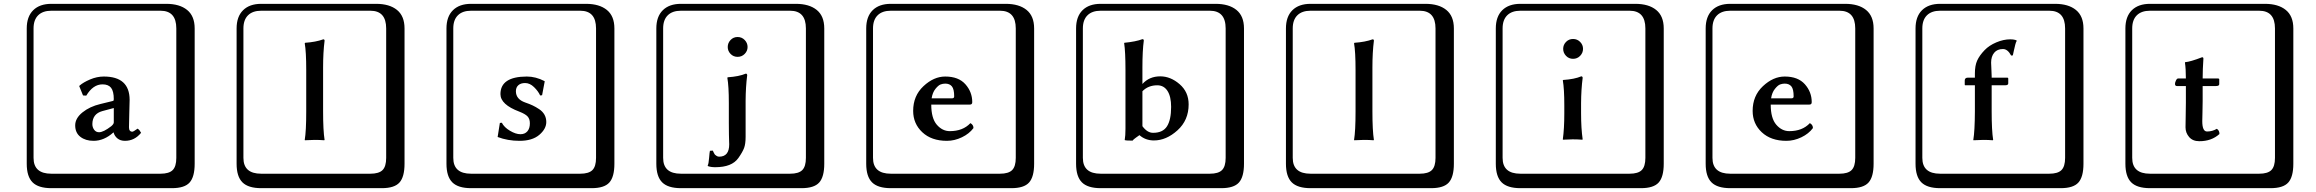

<svg xmlns="http://www.w3.org/2000/svg" viewBox="-20 -774 12136 1006"><path d="M576.2 -208 516.1 -191.9Q464.4 -177.7 463.9 -124Q463.9 -106.9 473.4 -94Q482.9 -81.1 499 -81.1Q522 -81.1 563 -112.8Q576.2 -124 576.2 -132.8ZM655.8 -106.9Q655.8 -84 673.8 -84Q678.7 -84 701.2 -100.1L703.1 -98.1Q710.9 -94.2 719.2 -78.1Q685.1 -36.1 634.8 -36.1Q610.8 -36.1 595.5 -48.6Q580.1 -61 575.2 -80.1H574.2Q525.4 -36.1 470.2 -36.1Q428.2 -36.1 401.1 -57.1Q374 -78.1 374 -117.2Q374 -154.3 412.1 -185.1Q450.2 -215.8 505.9 -229L571.8 -245.1Q575.7 -245.1 576.2 -253.9Q576.2 -295.9 562 -314Q547.9 -332 517.1 -332Q467.3 -332 432.1 -272.9L415 -273.9L395 -323.2L397.9 -326.2Q416 -342.3 451.9 -357.7Q487.8 -373 523.9 -373Q658.7 -373 659.2 -251Q659.2 -249 657.5 -184.6Q655.8 -120.1 655.8 -106.9ZM249 -717.8Q204.1 -717.8 179.9 -693.8Q155.8 -669.9 155.8 -625V53.2Q155.8 136.2 249 136.2H820.8Q865.7 136.2 884.8 117.2Q903.8 98.1 903.8 53.2V-625Q903.8 -717.8 820.8 -717.8ZM1000 84Q1000 152.8 973.4 182.4Q946.8 211.9 880.9 211.9H249Q181.2 211.9 150.6 181.4Q120.1 150.9 120.1 84V-625Q120.1 -687 154.1 -720.5Q188 -753.9 249 -753.9H851.1Q920.9 -753.9 960.4 -721.9Q1000 -689.9 1000 -625Z M1584.5 -190.9V-405.8Q1584.5 -503.9 1576.7 -546.9L1578.6 -549.8Q1634.8 -553.7 1673.8 -567.9Q1680.7 -567.9 1680.7 -561Q1672.9 -500 1672.9 -419.9V-190.9Q1672.9 -89.8 1680.7 -41L1678.7 -39.1Q1654.8 -41 1628.4 -41Q1628.4 -41 1577.6 -39.1L1576.7 -41Q1584.5 -86.9 1584.5 -190.9ZM1348.6 -717.8Q1303.7 -717.8 1279.5 -693.8Q1255.4 -669.9 1255.4 -625V53.2Q1255.4 136.2 1348.6 136.2H1920.4Q1965.3 136.2 1984.4 117.2Q2003.4 98.1 2003.4 53.2V-625Q2003.4 -717.8 1920.4 -717.8ZM2099.6 84Q2099.6 152.8 2073 182.4Q2046.4 211.9 1980.5 211.9H1348.6Q1280.8 211.9 1250.2 181.4Q1219.7 150.9 1219.7 84V-625Q1219.7 -687 1253.7 -720.5Q1287.6 -753.9 1348.6 -753.9H1950.7Q2020.5 -753.9 2060.1 -721.9Q2099.6 -689.9 2099.6 -625Z M2599.1 -129.9 2609.4 -130.9Q2621.6 -106.9 2651.9 -88.9Q2682.1 -70.8 2707 -70.8Q2730 -70.8 2743.2 -85.9Q2756.3 -101.1 2756.3 -127.9Q2756.3 -150.9 2744.4 -163.8Q2732.4 -176.8 2701.2 -189Q2602.1 -226.1 2602.1 -280.8Q2602.1 -372.6 2740.2 -373Q2787.1 -373 2833 -349.1L2834 -347.2L2820.3 -274.9L2810.1 -273.9Q2800.3 -295.9 2778.3 -317.4Q2756.3 -338.9 2731.4 -338.9Q2708.5 -338.9 2695.8 -327.4Q2683.1 -315.9 2683.1 -295.9Q2683.1 -253.9 2732.4 -236.8Q2755.4 -229 2771.2 -221.4Q2787.1 -213.9 2805.2 -201.9Q2823.2 -189.9 2832.8 -172.9Q2842.3 -155.8 2842.3 -134.8Q2842.3 -98.6 2805.7 -67.4Q2769 -36.1 2702.1 -36.1Q2640.1 -36.1 2587.4 -56.2ZM2448.2 -717.8Q2403.3 -717.8 2379.2 -693.8Q2355 -669.9 2355 -625V53.2Q2355 136.2 2448.2 136.2H3020Q3064.9 136.2 3084 117.2Q3103 98.1 3103 53.2V-625Q3103 -717.8 3020 -717.8ZM3199.2 84Q3199.2 152.8 3172.6 182.4Q3146 211.9 3080.1 211.9H2448.2Q2380.4 211.9 2349.9 181.4Q2319.3 150.9 2319.3 84V-625Q2319.3 -687 2353.3 -720.5Q2387.2 -753.9 2448.2 -753.9H3050.3Q3120.1 -753.9 3159.7 -721.9Q3199.2 -689.9 3199.2 -625Z M3547.9 -717.8Q3502.9 -717.8 3478.8 -693.8Q3454.6 -669.9 3454.6 -625V53.2Q3454.6 136.2 3547.9 136.2H4119.6Q4164.6 136.2 4183.6 117.2Q4202.6 98.1 4202.6 53.2V-625Q4202.6 -717.8 4119.6 -717.8ZM4298.8 84Q4298.8 152.8 4272.2 182.4Q4245.6 211.9 4179.7 211.9H3547.9Q3480 211.9 3449.5 181.4Q3418.9 150.9 3418.9 84V-625Q3418.9 -687 3452.9 -720.5Q3486.8 -753.9 3547.9 -753.9H4149.9Q4219.7 -753.9 4259.3 -721.9Q4298.8 -689.9 4298.8 -625ZM3807.9 -491.5Q3793 -506.8 3793 -527.8Q3793 -548.8 3807.9 -564.5Q3822.8 -580.1 3844.7 -580.1Q3866.7 -580.1 3881.8 -564.5Q3897 -548.8 3897 -527.8Q3897 -506.8 3881.8 -491.5Q3866.7 -476.1 3844.7 -476.1Q3822.8 -476.1 3807.9 -491.5ZM3800.8 -18.1Q3800.8 -21 3800.3 -32.5Q3799.8 -43.9 3799.3 -69.1Q3798.8 -94.2 3798.8 -129.9V-233.9Q3798.8 -322.8 3791 -366.2L3793 -369.1Q3852.1 -373 3887.7 -388.2Q3894.5 -388.2 3895 -379.9Q3887.2 -318.8 3886.7 -246.1V-57.1Q3886.7 -20 3878.7 1.5Q3870.6 22.9 3848.6 54.2Q3814.5 102.1 3728 102.1Q3704.1 102.1 3689 96.2L3688 92.8Q3692.9 85.9 3695.3 54.4Q3697.8 22.9 3699.7 16.1L3714.8 15.1Q3714.8 16.1 3719.7 25.6Q3724.6 35.2 3726.8 37.1Q3729 39.1 3734.9 43Q3740.7 46.9 3748 46.9Q3800.8 46.9 3800.8 -18.1Z M4861.3 -258.8H4968.3Q4979.5 -258.8 4979.5 -269Q4979.5 -307.1 4967.5 -321.5Q4955.6 -335.9 4932.6 -335.9Q4920.4 -335.9 4908.4 -331.5Q4896.5 -327.1 4881.3 -308.3Q4866.2 -289.6 4861.3 -258.8ZM5064.5 -128.9Q5080.6 -120.1 5080.6 -103Q5058.6 -73.2 5020 -54.7Q4981.4 -36.1 4941.4 -36.1Q4860.4 -36.1 4812.5 -81.1Q4764.6 -126 4764.6 -192.9Q4764.6 -272 4818.6 -322.5Q4872.6 -373 4932.6 -373Q5002.4 -373 5038.3 -332.5Q5074.2 -292 5074.2 -238.8Q5074.2 -225.6 5061.5 -226.1H4859.4Q4859.4 -154.3 4888.4 -120.6Q4917.5 -86.9 4956.5 -86.9Q5025.4 -86.9 5064.5 -128.9ZM4647.5 -717.8Q4602.5 -717.8 4578.4 -693.8Q4554.2 -669.9 4554.2 -625V53.2Q4554.2 136.2 4647.5 136.2H5219.2Q5264.2 136.2 5283.2 117.2Q5302.2 98.1 5302.2 53.2V-625Q5302.2 -717.8 5219.2 -717.8ZM5398.4 84Q5398.4 152.8 5371.8 182.4Q5345.2 211.9 5279.3 211.9H4647.5Q4579.6 211.9 4549.1 181.4Q4518.6 150.9 4518.6 84V-625Q4518.6 -687 4552.5 -720.5Q4586.4 -753.9 4647.5 -753.9H5249.5Q5319.3 -753.9 5358.9 -721.9Q5398.4 -689.9 5398.4 -625Z M5965.8 -112.8Q5991.7 -77.6 6022 -78.1Q6072.8 -78.1 6094.5 -112.1Q6116.2 -146 6116.2 -213.9Q6116.2 -268.1 6097.2 -297.6Q6078.1 -327.1 6043.9 -327.1Q5996.1 -327.1 5965.8 -295.9ZM5965.8 -420.9V-334Q6002 -374 6059.1 -374Q6113.3 -374 6160.6 -333Q6208 -292 6208 -227.1Q6208 -144 6149.4 -91.1Q6090.8 -38.1 6025.9 -38.1Q5981.9 -38.1 5950.2 -65.9Q5946.3 -63 5932.1 -53Q5918 -43 5914.1 -37.1Q5879.9 -37.1 5873 -40Q5877 -63 5877 -99.1V-407.2Q5877 -503.4 5870.1 -547.9L5871.1 -549.8Q5931.2 -555.7 5965.8 -568.8Q5972.7 -568.8 5973.1 -562Q5965.8 -507.8 5965.8 -420.9ZM5747.1 -717.8Q5702.1 -717.8 5678 -693.8Q5653.8 -669.9 5653.8 -625V53.2Q5653.8 136.2 5747.1 136.2H6318.8Q6363.8 136.2 6382.8 117.2Q6401.9 98.1 6401.9 53.2V-625Q6401.9 -717.8 6318.8 -717.8ZM6498 84Q6498 152.8 6471.4 182.4Q6444.8 211.9 6378.9 211.9H5747.1Q5679.2 211.9 5648.7 181.4Q5618.2 150.9 5618.2 84V-625Q5618.2 -687 5652.1 -720.5Q5686 -753.9 5747.1 -753.9H6349.1Q6418.9 -753.9 6458.5 -721.9Q6498 -689.9 6498 -625Z M7082.5 -190.9V-405.8Q7082.5 -503.9 7074.7 -546.9L7076.7 -549.8Q7132.8 -553.7 7171.9 -567.9Q7178.7 -567.9 7178.7 -561Q7170.9 -500 7170.9 -419.9V-190.9Q7170.9 -89.8 7178.7 -41L7176.8 -39.1Q7152.8 -41 7126.5 -41Q7126.5 -41 7075.7 -39.1L7074.7 -41Q7082.5 -86.9 7082.5 -190.9ZM6846.7 -717.8Q6801.8 -717.8 6777.6 -693.8Q6753.4 -669.9 6753.4 -625V53.2Q6753.4 136.2 6846.7 136.2H7418.5Q7463.4 136.2 7482.4 117.2Q7501.5 98.1 7501.5 53.2V-625Q7501.5 -717.8 7418.5 -717.8ZM7597.7 84Q7597.7 152.8 7571 182.4Q7544.4 211.9 7478.5 211.9H6846.7Q6778.8 211.9 6748.3 181.4Q6717.8 150.9 6717.8 84V-625Q6717.8 -687 6751.7 -720.5Q6785.6 -753.9 6846.7 -753.9H7448.7Q7518.6 -753.9 7558.1 -721.9Q7597.7 -689.9 7597.7 -625Z M7946.3 -717.8Q7901.4 -717.8 7877.2 -693.8Q7853 -669.9 7853 -625V53.2Q7853 136.2 7946.3 136.2H8518.1Q8563 136.2 8582 117.2Q8601.1 98.1 8601.1 53.2V-625Q8601.1 -717.8 8518.1 -717.8ZM8697.3 84Q8697.3 152.8 8670.7 182.4Q8644 211.9 8578.1 211.9H7946.3Q7878.4 211.9 7847.9 181.4Q7817.4 150.9 7817.4 84V-625Q7817.4 -687 7851.3 -720.5Q7885.3 -753.9 7946.3 -753.9H8548.3Q8618.2 -753.9 8657.7 -721.9Q8697.3 -689.9 8697.3 -625ZM8185.3 -481.4Q8170.4 -497.1 8170.4 -518.1Q8170.4 -539.1 8185.3 -554.4Q8200.2 -569.8 8222.2 -569.8Q8244.1 -569.8 8259.3 -554.4Q8274.4 -539.1 8274.4 -518.1Q8274.4 -497.1 8259.3 -481.4Q8244.1 -465.8 8222.2 -465.8Q8200.2 -465.8 8185.3 -481.4ZM8176.3 -221.2Q8176.3 -309.1 8168.5 -353L8170.4 -355Q8229.5 -358.9 8265.1 -374Q8272 -374 8272.5 -366.2Q8264.6 -305.2 8264.2 -232.9V-180.2Q8264.2 -101.1 8272.5 -43.9L8270.5 -42Q8245.6 -43.9 8220.2 -43.9L8169.4 -42L8168.5 -43.9Q8176.3 -99.1 8176.3 -180.2Z M9259.8 -258.8H9366.7Q9377.9 -258.8 9377.9 -269Q9377.9 -307.1 9366 -321.5Q9354 -335.9 9331.1 -335.9Q9318.8 -335.9 9306.9 -331.5Q9294.9 -327.1 9279.8 -308.3Q9264.6 -289.6 9259.8 -258.8ZM9462.9 -128.9Q9479 -120.1 9479 -103Q9457 -73.2 9418.5 -54.7Q9379.9 -36.1 9339.8 -36.1Q9258.8 -36.1 9210.9 -81.1Q9163.1 -126 9163.1 -192.9Q9163.1 -272 9217 -322.5Q9271 -373 9331.1 -373Q9400.9 -373 9436.8 -332.5Q9472.7 -292 9472.7 -238.8Q9472.7 -225.6 9460 -226.1H9257.8Q9257.8 -154.3 9286.9 -120.6Q9315.9 -86.9 9355 -86.9Q9423.8 -86.9 9462.9 -128.9ZM9045.9 -717.8Q9001 -717.8 8976.8 -693.8Q8952.6 -669.9 8952.6 -625V53.2Q8952.6 136.2 9045.9 136.2H9617.7Q9662.6 136.2 9681.6 117.2Q9700.7 98.1 9700.7 53.2V-625Q9700.7 -717.8 9617.7 -717.8ZM9796.9 84Q9796.9 152.8 9770.3 182.4Q9743.7 211.9 9677.7 211.9H9045.9Q8978 211.9 8947.5 181.4Q8917 150.9 8917 84V-625Q8917 -687 8950.9 -720.5Q8984.9 -753.9 9045.9 -753.9H9647.9Q9717.8 -753.9 9757.3 -721.9Q9796.9 -689.9 9796.9 -625Z M10378.4 -511.2Q10402.3 -536.1 10439.9 -552Q10477.5 -567.9 10512.7 -567.9Q10534.7 -567.9 10546.4 -562V-559.1Q10542.5 -553.2 10539.1 -539.6Q10535.6 -525.9 10531.5 -507.3Q10527.3 -488.8 10526.4 -483.9L10517.6 -482.9Q10499.5 -517.1 10474.6 -517.1Q10444.8 -517.1 10428.7 -497.6Q10412.6 -478 10412.6 -445.8Q10412.6 -438 10414.1 -410.9Q10415.5 -383.8 10415.5 -374V-367.2H10496.6Q10502.4 -367.2 10502.4 -361.8V-336.9Q10502.4 -327.1 10485.4 -327.1H10415.5V-190.9Q10415.5 -89.8 10423.3 -41L10421.4 -39.1Q10397.5 -41 10371.6 -41L10320.3 -39.1L10319.3 -41Q10327.1 -86.9 10327.6 -190.9V-327.1H10277.3Q10274.4 -327.1 10274.4 -331.1V-352.1Q10274.4 -367.2 10291.5 -367.2H10327.6V-389.2Q10327.6 -430.2 10339.6 -456.8Q10351.6 -483.4 10378.4 -511.2ZM10145.5 -717.8Q10100.6 -717.8 10076.4 -693.8Q10052.2 -669.9 10052.2 -625V53.2Q10052.2 136.2 10145.5 136.2H10717.3Q10762.2 136.2 10781.2 117.2Q10800.3 98.1 10800.3 53.2V-625Q10800.3 -717.8 10717.3 -717.8ZM10896.5 84Q10896.5 152.8 10869.9 182.4Q10843.3 211.9 10777.3 211.9H10145.5Q10077.6 211.9 10047.1 181.4Q10016.6 150.9 10016.6 84V-625Q10016.6 -687 10050.5 -720.5Q10084.5 -753.9 10145.5 -753.9H10747.6Q10817.4 -753.9 10856.9 -721.9Q10896.5 -689.9 10896.5 -625Z M11386.2 -323.2Q11376.5 -323.2 11376 -334Q11376 -341.8 11381.1 -352.3Q11386.2 -362.8 11392.1 -362.8H11433.1Q11433.1 -413.6 11428.2 -445.8L11429.2 -448.2Q11456.1 -450.2 11518.1 -474.1Q11524.9 -474.1 11524.9 -466.8Q11521 -409.7 11521 -362.8H11602.1Q11607.9 -362.8 11607.9 -357.9V-333Q11607.9 -323.2 11590.3 -323.2H11521V-245.1Q11521 -220.2 11520 -184.1Q11519 -147.9 11519 -139.2Q11519 -85 11543.9 -85Q11571.8 -85 11595.2 -99.1Q11609.4 -90.3 11608.9 -71.8Q11566.9 -33.7 11502.9 -34.2Q11468.8 -34.2 11450 -56.2Q11431.2 -78.1 11431.2 -106.9Q11431.2 -115.7 11432.1 -163.8Q11433.1 -211.9 11433.1 -236.8V-323.2ZM11245.1 -717.8Q11200.2 -717.8 11176 -693.8Q11151.9 -669.9 11151.9 -625V53.2Q11151.9 136.2 11245.1 136.2H11816.9Q11861.8 136.2 11880.9 117.2Q11899.9 98.1 11899.9 53.2V-625Q11899.9 -717.8 11816.9 -717.8ZM11996.1 84Q11996.1 152.8 11969.5 182.4Q11942.9 211.9 11877 211.9H11245.1Q11177.2 211.9 11146.7 181.4Q11116.2 150.9 11116.2 84V-625Q11116.2 -687 11150.1 -720.5Q11184.1 -753.9 11245.1 -753.9H11847.2Q11917 -753.9 11956.5 -721.9Q11996.1 -689.9 11996.1 -625Z"/></svg>

Font: Linux Biolinum Keyboard
Style: Regular
Weight: 700
Designer: Philipp H. Poll
Foundry: Philipp H. Poll
Version: Version 0.6.1 ; ttfautohint (v0.9)